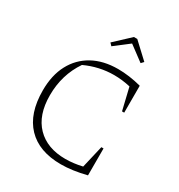

<svg xmlns="http://www.w3.org/2000/svg" viewBox="-201 -1002 1066 1143"><g transform="rotate(30 331.5 -430.0)"><path d="M387 7Q236 7 155 -77.5Q74 -162 74 -321Q74 -425 113.5 -499.5Q153 -574 226 -614.5Q299 -655 400 -655Q437 -655 477.5 -649.5Q518 -644 560 -633V-448H545L509 -599Q452 -612 397 -612Q295 -612 200 -568Q125 -458 125 -317Q125 -181 196.5 -107.5Q268 -34 394 -34Q448 -34 509 -48L545 -202H560V-17Q464 7 387 7ZM408 -867 513 -769 497 -752 395 -828 296 -752 280 -769 385 -867Z"/></g></svg>

Font: Piazzolla SC ExtraLight
Style: Regular
Weight: 200
Designer: Juan Pablo del Peral
Foundry: Huerta Tipografica
Version: Version 1.330